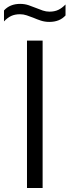

<svg xmlns="http://www.w3.org/2000/svg" viewBox="-57 -944 349 964"><path d="M78.5 0V-740H157V0ZM191 -834Q168 -834 148.2 -840.5Q128.5 -847 110 -855Q93.5 -861.5 77 -867Q60.5 -872.5 43.5 -872.5Q18 -872.5 -0.8 -863.8Q-19.5 -855 -37 -836.5V-891.5Q-7 -924.5 44 -924.5Q67 -924.5 86.8 -917.8Q106.5 -911 125 -903.5Q141.5 -896.5 158 -891Q174.5 -885.5 191.5 -885.5Q217 -885.5 235.8 -894.5Q254.5 -903.5 272 -921.5V-866.5Q242.5 -834 191 -834Z"/></svg>

Font: Encode Sans SmCnd
Style: Regular
Weight: 400
Width: 4
Designer: Multiple Designers
Foundry: Impallari Type
Version: Version 3.002; ttfautohint (v1.8.3) -l 8 -r 50 -G 200 -x 14 